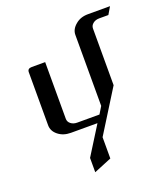

<svg xmlns="http://www.w3.org/2000/svg" viewBox="-119 -523 696 796"><g transform="rotate(-20 229.0 -125.0)"><path d="M47.9 -62V-295.9Q47.9 -312 66.9 -312H126V-62Q126 -48.3 137.2 -39.6Q148.4 -30.8 165 -30.8H263.2L282.2 -62V-375Q282.2 -399.9 305.2 -418.9Q327.1 -438 360.8 -438H458L439 -405.8H398.9Q381.8 -405.8 371.1 -397Q359.9 -388.2 359.9 -375V-125L243.2 62V155.8L165 188V125L243.2 0H126Q92.8 0 70.3 -18.1Q47.9 -36.1 47.9 -62Z"/></g></svg>

Font: Hhenum
Style: Regular
Weight: 400
Designer: T. Christopher White
Version: Version 1.0